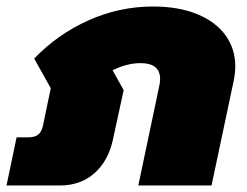

<svg xmlns="http://www.w3.org/2000/svg" viewBox="-64 -570 759 590"><path d="M-13 -148H23Q43 -148 53.5 -156.5Q64 -165 68 -184L92 -299L41 -390Q113 -465 208 -507.5Q303 -550 406 -550Q485 -550 542 -526.5Q599 -503 629 -461.5Q659 -420 659 -366Q659 -346 654 -321L586 0H361L425 -304Q428 -316 428 -327Q428 -376 368 -376Q326 -376 282 -354L316 -293L283 -141Q269 -76 226.5 -38Q184 0 119 0H-44Z"/></svg>

Font: Prompt Black
Style: Italic
Weight: 900
Italic angle: -12°
Designer: Katatrad Team
Foundry: CadsonDemak
Version: Version 1.001